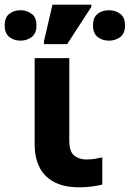

<svg xmlns="http://www.w3.org/2000/svg" viewBox="-71 -796 558 826"><path d="M271 9.8Q201.7 9.8 158.7 -14.6Q116.2 -38.6 97.2 -80.1Q78.1 -121.1 78.1 -170.9V-545.9H227.1V-192.9Q227.1 -143.6 248 -127Q269.5 -109.9 298.8 -109.9Q316.9 -109.9 335 -112.3Q339.8 -113.3 345.2 -114.3Q350.6 -115.2 357.7 -116.7Q364.7 -118.2 369.1 -119.1V-2Q354.5 2 324.2 6.3Q298.3 9.8 271 9.8ZM118.2 -606V-619.1L154.8 -775.9H321.8V-766.1L217.8 -606ZM17.1 -621.1Q-10.7 -621.1 -30.8 -636.7Q-50.8 -652.8 -50.8 -686Q-50.8 -721.2 -31.2 -736.3Q-11.2 -752 17.1 -752Q45.4 -752 65.4 -736.3Q85.9 -721.7 85.9 -686Q85.9 -652.8 65.4 -636.7Q44.4 -621.1 17.1 -621.1ZM397.9 -621.1Q369.1 -621.1 349.1 -636.7Q329.1 -652.8 329.1 -686Q329.1 -721.7 349.1 -736.3Q368.2 -752 397.9 -752Q426.3 -752 446.3 -736.3Q466.8 -721.7 466.8 -686Q466.8 -652.8 446.3 -636.7Q425.3 -621.1 397.9 -621.1Z"/></svg>

Font: Droid Sans Thai
Style: Bold
Weight: 700
Designer: Steve Matteson
Foundry: Ascender Corporation
Version: Version 1.00